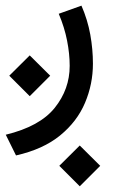

<svg xmlns="http://www.w3.org/2000/svg" viewBox="-25 -277 392 669"><path d="M7.3 -13.2 78.6 -84 149.9 -13.2 78.6 58.1ZM181.6 300.8 252.9 230 324.2 300.8 252.9 372.1ZM258.8 -257.3Q280.3 -208 289.6 -156.5Q298.8 -105 298.8 -55.2Q298.8 16.1 271.2 81.3Q243.7 146.5 184.6 194.8Q125.5 243.2 30.8 264.6L-4.9 192.4Q113.8 163.6 165.8 98.6Q217.8 33.7 217.8 -47.4Q217.8 -89.8 208.7 -135.7Q199.7 -181.6 179.7 -229Z"/></svg>

Font: Vazir FD
Style: Regular-FD
Weight: 400
Designer: Saber Rastikerdar
Foundry: Saber Rastikerdar
Version: Version 30.0.0